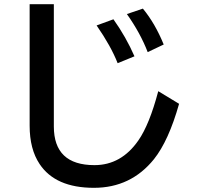

<svg xmlns="http://www.w3.org/2000/svg" viewBox="-20 -834 950 914"><path d="M121.1 -814H236.3V-231.9Q236.3 -47.9 429.7 -47.9Q557.1 -47.9 638.7 -165.5Q691.4 -241.2 733.4 -399.9L832.5 -339.8Q782.7 -163.6 712.9 -76.2Q603 60.1 427.2 60.1Q243.7 60.1 168.5 -53.2Q121.1 -124 121.1 -235.8ZM540 -533.2Q508.8 -613.3 439.9 -712.9L520 -742.2Q580.1 -657.7 620.1 -565.9ZM683.1 -585.9Q647.9 -677.2 584 -767.1L660.2 -793Q718.3 -722.7 759.3 -622.1Z"/></svg>

Font: FORM UDPGothic
Style: Bold
Weight: 700
Foundry: Pronama LLC
Version: Version 1.051